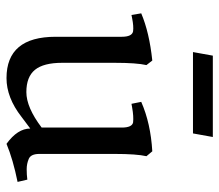

<svg xmlns="http://www.w3.org/2000/svg" viewBox="-62 -596 674 590"><g transform="rotate(90 275.0 -301.0)"><path d="M453 -85Q453 -59 468 -52.5Q483 -46 500 -46Q517 -46 532 -48L539 -18Q470 -4 422 16Q375 -18 375 -57L339 -30Q280 16 220 16Q93 16 93 -135V-338Q93 -370 76 -373Q61 -375 36 -370L26 -368L21 -398Q80 -423 166 -432L180 -414Q173 -384 173 -316V-155Q173 -98 194.5 -71.5Q216 -45 263 -45Q310 -45 372 -92V-338Q372 -370 356 -373Q338 -375 310 -370L299 -368L293 -398Q359 -427 445 -432L460 -414Q453 -384 453 -316ZM140 -557 151 -618H401L390 -557Z"/></g></svg>

Font: Buenard
Style: Regular
Weight: 400
Designer: Gustavo Ibarra
Foundry: FontFuror
Version: Version 1.001 2011